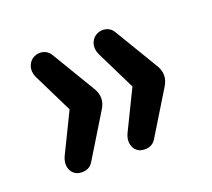

<svg xmlns="http://www.w3.org/2000/svg" viewBox="-74 -543 613 554"><g transform="rotate(-20 232.5 -266.0)"><path d="M76 -86Q61 -93 56.5 -109Q52 -125 60 -143L120 -266L60 -388Q52 -406 57.5 -422Q63 -438 78 -445Q92 -451 106 -447Q120 -443 128 -429L206 -299Q217 -282 217 -265.5Q217 -249 206 -232L126 -101Q118 -88 104 -84.5Q90 -81 76 -86ZM269 -86Q254 -93 249.5 -109Q245 -125 253 -143L313 -266L253 -388Q245 -406 250.5 -422Q256 -438 271 -445Q285 -451 299 -447Q313 -443 321 -429L399 -299Q410 -282 410 -265.5Q410 -249 399 -232L319 -101Q311 -88 297 -84.5Q283 -81 269 -86Z"/></g></svg>

Font: Nunito ExtraLight SemiBold
Style: Regular
Weight: 600
Version: Version 3.602